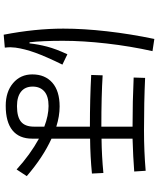

<svg xmlns="http://www.w3.org/2000/svg" viewBox="72 -896 856 1040"><g transform="rotate(90 500.0 -376.0)"><path d="M215 -108Q220 -155 232.5 -203Q245 -251 274 -313L330 -286Q286 -196 265.5 -139Q245 -82 238 -32Q236 -14 236 -5Q236 8 238 26L168 32Q135 -139 135 -291Q135 -400 149.5 -527.5Q164 -655 191 -784L257 -774Q230 -653 215.5 -525Q201 -397 201 -290Q201 -177 209 -108ZM898 -38Q818 -111 731 -159V-122Q731 -52 686 -15.5Q641 21 553 21Q477 21 430 -19Q383 -59 383 -123Q383 -192 428 -231.5Q473 -271 557 -271Q609 -271 666 -253V-435Q516 -435 386 -442L388 -504Q498 -497 666 -497V-666Q528 -666 400 -672L402 -734Q534 -728 686 -728Q799 -728 905 -737L909 -675Q831 -669 731 -666V-498Q824 -499 917 -508L920 -446Q829 -437 731 -436V-227Q832 -181 934 -93ZM666 -188Q606 -211 554 -211Q501 -211 475 -188Q449 -165 449 -125Q449 -84 476.5 -62Q504 -40 555 -40Q613 -40 639.5 -62Q666 -84 666 -132Z"/></g></svg>

Font: IBM Plex Sans JP
Style: Regular
Weight: 400
Designer: Mike Abbink; Paul van der Laan; Pieter van Rosmalen; Wujin Sim; Yejin Wi; Jinhee Kim; Boomi Park; Yona Kim; Kichan Ma
Foundry: Sandoll Inc.
Version: Version 1.001